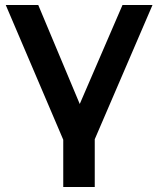

<svg xmlns="http://www.w3.org/2000/svg" viewBox="-20 -554 633 768"><path d="M359 3 590 -534H470L299 -138L133 -534H3L233 5V194H359Z"/></svg>

Font: Talent
Style: Bold
Weight: 600
Designer: Mike Powis
Version: Version 1.001;hotconv 1.0.109;makeotfexe 2.5.65596